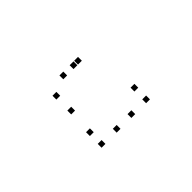

<svg xmlns="http://www.w3.org/2000/svg" viewBox="-43 -1042 706 706"><g transform="rotate(-45 310.0 -689.0)"><path d="M217.6 -705.6V-725.6H197.6V-705.6ZM341.5 -817.5V-837.5H321.5V-817.5ZM288.4 -817.5V-837.5H268.4V-817.5ZM217.6 -782.8V-802.8H197.6V-782.8ZM364.9 -817.5V-837.5H344.9V-817.5ZM288.4 -817.5V-837.5H268.4V-817.5ZM288.4 -540V-560H268.4V-540ZM364.9 -540V-560H344.9V-540ZM441.5 -540V-560H421.5V-540ZM441.5 -600.8V-620.8H421.5V-600.8ZM210 -600.8V-620.8H190V-600.8ZM210 -540V-560H190V-540Z"/></g></svg>

Font: Monaspace Xenon Dots Var
Style: Regular
Weight: 400
Designer: Riley Cran and the Lettermatic Team
Version: Version 1.100 (Monaspace Xenon Dots)